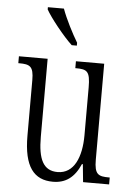

<svg xmlns="http://www.w3.org/2000/svg" viewBox="-55 -807 595 859"><g transform="rotate(5 243.0 -378.0)"><path d="M246 -606H269V-619C246 -657 213 -721 197 -766H125V-756C144 -721 207 -642 246 -606ZM215 10C272 10 311 -18 338 -80H342L350 0H467V-31H464C416 -31 398 -38 398 -105V-536H271V-505H274C324 -505 338 -497 338 -424V-210C338 -111 306 -35 232 -35C168 -35 144 -85 144 -186V-536H15V-505H19C67 -505 84 -497 84 -435V-185C84 -46 130 10 215 10Z"/></g></svg>

Font: Noto Serif Armenian ExtraCondensed Light
Style: Regular
Weight: 300
Width: 2
Designer: Monotype Design Team
Foundry: Monotype Imaging Inc.
Version: Version 2.008